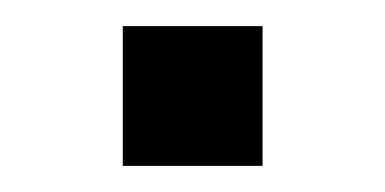

<svg xmlns="http://www.w3.org/2000/svg" viewBox="-20 -127 295 147"><path d="M74 0V-107H181V0Z"/></svg>

Font: Chivo Medium
Style: Regular
Weight: 400
Version: Version 2.002